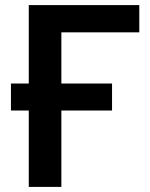

<svg xmlns="http://www.w3.org/2000/svg" viewBox="-20 -734 588 754"><path d="M527 -714V-607H221V-406H420V-300H221V0H93V-300H23V-406H93V-714Z"/></svg>

Font: Noto Sans SemiBold
Style: Regular
Weight: 600
Designer: Monotype Design Team
Foundry: Monotype Imaging Inc.
Version: Version 2.007